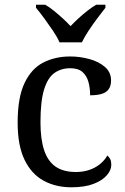

<svg xmlns="http://www.w3.org/2000/svg" viewBox="-20 -786 532 816"><path d="M283 10Q217 10 165.5 -18Q114 -46 84.5 -106.5Q55 -167 55 -265Q55 -372 84.5 -433.5Q114 -495 164.5 -520.5Q215 -546 278 -546Q320 -546 360 -535Q400 -524 426 -501.5Q452 -479 452 -444Q452 -421 442 -407Q432 -393 412.5 -387Q393 -381 363 -381Q363 -413 355.5 -439Q348 -465 330 -480.5Q312 -496 278 -496Q240 -496 211.5 -476Q183 -456 167.5 -406Q152 -356 152 -266Q152 -195 167.5 -148Q183 -101 216 -78Q249 -55 303 -55Q334 -55 360 -64Q386 -73 405.5 -89Q425 -105 436 -125Q444 -119 448.5 -109.5Q453 -100 453 -86Q453 -63 434 -41Q415 -19 377.5 -4.5Q340 10 283 10ZM233 -606Q223 -629 205 -655.5Q187 -682 168 -708Q149 -734 133 -753V-766H172Q191 -755 210 -739.5Q229 -724 247 -707.5Q265 -691 280 -675Q295 -691 313 -707.5Q331 -724 350.5 -739.5Q370 -755 389 -766H428V-753Q413 -734 393.5 -708Q374 -682 356.5 -655.5Q339 -629 328 -606Z"/></svg>

Font: Noto Serif Tamil
Style: Regular
Weight: 400
Designer: Indian Type Foundry, Tom Grace, and the Monotype Design Team
Foundry: Monotype Imaging Inc.
Version: Version 2.003